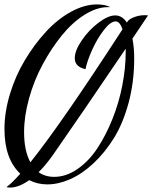

<svg xmlns="http://www.w3.org/2000/svg" viewBox="-20 -739 683 860"><path d="M474.1 -707H462.9Q413.1 -707 358.4 -672.6Q303.7 -638.2 256.3 -579.6Q209 -521 170.7 -449.7Q132.3 -378.4 110.1 -298.3Q87.9 -218.3 87.9 -147Q87.9 -63.5 116.2 -12.2Q252.4 -181.6 528.8 -607.9Q516.6 -643.1 498 -643.1Q475.1 -643.1 445.6 -605Q416 -566.9 393.6 -517.6Q371.1 -468.3 362.8 -429.2Q314.9 -439.9 314.9 -478Q314.9 -512.2 346.2 -558.1Q377.4 -604 420.9 -637Q464.4 -669.9 496.1 -669.9Q527.3 -669.9 547.9 -638.2L551.8 -643.1Q558.6 -653.8 581.5 -662.4Q604.5 -670.9 627 -670.9Q638.2 -670.9 643.1 -669.9Q584 -581.5 573.2 -565.9Q581.1 -526.4 581.1 -477.1Q581.1 -372.1 556.2 -279.3Q531.2 -186.5 490.5 -120.8Q449.7 -55.2 398.4 -7.3Q347.2 40.5 294.2 63.7Q241.2 86.9 191.9 86.9Q147.9 86.9 110.8 67.9Q64.5 101.1 24.9 101.1Q18.6 101.1 8.8 99.1Q30.8 84 70.8 39.1Q0 -27.3 0 -161.1Q0 -236.3 24.4 -317.4Q48.8 -398.4 91.1 -469Q133.3 -539.6 185.5 -596.4Q237.8 -653.3 298.1 -686.3Q358.4 -719.2 414.1 -719.2Q450.7 -719.2 474.1 -707ZM217.8 -45.9Q181.6 4.9 152.8 32.2Q183.1 53.2 222.2 53.2Q276.4 53.2 327.1 18.1Q377.9 -17.1 416.3 -75.2Q454.6 -133.3 483.6 -205.8Q512.7 -278.3 527.8 -356.2Q543 -434.1 543 -504.9V-521Q335.9 -214.8 217.8 -45.9Z"/></svg>

Font: Dancing Script OT
Style: Regular
Weight: 400
Foundry: Pablo Impallari. www.impallari.com
Version: Version 1.000